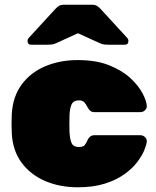

<svg xmlns="http://www.w3.org/2000/svg" viewBox="-20 -785 662 815"><path d="M310 10Q234 10 172 -16.5Q110 -43 72 -94Q34 -145 30 -219Q29 -235 29 -259Q29 -283 30 -300Q34 -374 71.5 -425.5Q109 -477 171.5 -503.5Q234 -530 310 -530Q389 -530 444.5 -507.5Q500 -485 534.5 -452.5Q569 -420 585.5 -388Q602 -356 603 -336Q604 -325 595.5 -317Q587 -309 576 -309H381Q370 -309 363.5 -314.5Q357 -320 352 -329Q345 -343 337.5 -351Q330 -359 315 -359Q292 -359 284 -342Q276 -325 275 -295Q274 -252 275 -224Q277 -192 284.5 -176.5Q292 -161 315 -161Q333 -161 339.5 -169Q346 -177 352 -191Q356 -200 363 -205.5Q370 -211 381 -211H576Q587 -211 595.5 -203Q604 -195 603 -184Q602 -171 592.5 -147.5Q583 -124 562.5 -97Q542 -70 508 -45.5Q474 -21 425 -5.5Q376 10 310 10ZM113 -595Q97 -595 97 -611Q97 -619 102 -624L214 -746Q224 -757 232 -761Q240 -765 251 -765H371Q382 -765 390 -761Q398 -757 408 -746L520 -624Q525 -619 525 -611Q525 -595 509 -595H443Q433 -595 423.5 -596Q414 -597 403 -602L311 -644L219 -602Q209 -597 199 -596Q189 -595 179 -595Z"/></svg>

Font: Rubik Black
Style: Regular
Weight: 900
Designer: Hubert and Fischer
Foundry: Hubert and Fischer
Version: Version 2.300;gftools[0.9.30]